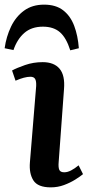

<svg xmlns="http://www.w3.org/2000/svg" viewBox="-41 -794 383 828"><path d="M115 -423Q116 -444 110.5 -453.5Q105 -463 90 -463Q65 -463 26 -446L11 -490Q31 -501 67 -513.5Q103 -526 143 -526Q192 -526 216 -497.5Q240 -469 235 -409L212 -95Q210 -73 214.5 -62Q219 -51 236 -51Q250 -51 265.5 -59Q281 -67 298 -81L317 -43Q305 -33 283.5 -19.5Q262 -6 235 4Q208 14 178 14Q122 14 103 -16Q84 -46 88 -94ZM149 -774Q200 -774 231.5 -749.5Q263 -725 279 -682.5Q295 -640 299 -586L262 -577Q245 -631 217.5 -655Q190 -679 144 -679Q95 -679 64 -652Q33 -625 17 -578L-21 -586Q-14 -636 6.5 -679Q27 -722 62.5 -748Q98 -774 149 -774Z"/></svg>

Font: Literata 36pt SemiBold
Style: Italic
Weight: 600
Italic angle: -2°
Designer: Latin by Veronika Burian and Jose Scaglione. Greek by Irene Vlachou. Cyrillic by Vera Evstafieva
Foundry: TypeTogether
Version: Version 3.002